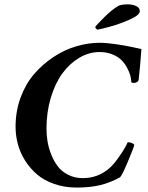

<svg xmlns="http://www.w3.org/2000/svg" viewBox="-20 -846 671 873"><path d="M421.9 -710.9Q413.1 -717.8 413.1 -723.6Q419.4 -733.4 454.6 -768.1Q489.7 -802.7 516.6 -818.4Q529.3 -826.2 561.5 -826.2Q582 -826.2 598.9 -818.6Q615.7 -811 615.7 -794.9Q615.7 -777.3 568.6 -756.6Q521.5 -735.8 478.5 -724.4Q435.5 -712.9 421.9 -710.9ZM432.6 -609.4Q384.8 -609.4 340.8 -583.5Q296.9 -557.6 263.9 -512.7Q231 -467.8 211.2 -402.3Q191.4 -336.9 191.4 -261.7Q191.4 -232.9 196 -203.6Q200.7 -174.3 212.9 -143.6Q225.1 -112.8 242.9 -89.4Q260.7 -65.9 290.3 -51Q319.8 -36.1 356.4 -36.1Q423.3 -36.1 473.6 -78.1Q493.7 -94.7 514.9 -124Q536.1 -153.3 547.1 -172.9Q558.1 -192.4 560.5 -199.2Q580.6 -199.2 590.8 -187.5Q588.4 -175.3 560.8 -109.6Q533.2 -43.9 524.4 -39.1Q481.9 -15.6 436 -4.4Q390.1 6.8 329.1 6.8Q273.9 6.8 227.3 -9.3Q180.7 -25.4 148.7 -52.7Q116.7 -80.1 94.2 -115.7Q71.8 -151.4 61.3 -190.4Q50.8 -229.5 50.8 -269.5Q50.8 -340.3 73.7 -402.6Q96.7 -464.8 135.3 -509.5Q173.8 -554.2 223.4 -586.9Q272.9 -619.6 326.7 -635.5Q380.4 -651.4 432.6 -651.4Q498 -651.4 623 -623Q623 -615.2 617.4 -553.2Q611.8 -491.2 610.4 -482.4Q609.4 -477.5 603 -473.1Q596.7 -468.8 588.9 -468.8Q580.1 -468.8 577.1 -472.7Q576.7 -485.8 572.8 -501.5Q568.8 -517.1 558.3 -536.9Q547.9 -556.6 532.7 -572.3Q517.6 -587.9 491.5 -598.6Q465.3 -609.4 432.6 -609.4Z"/></svg>

Font: Amiri
Style: Bold Slanted
Weight: 700
Italic angle: 9°
Designer: Khaled Hosny
Version: Version 000.107